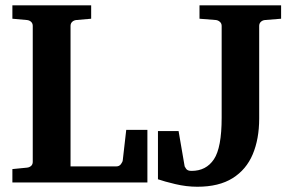

<svg xmlns="http://www.w3.org/2000/svg" viewBox="-20 -691 1106 727"><path d="M538.1 0H26.9V-50.8L82 -56.2Q91.3 -57.1 97.7 -62.7Q104 -68.4 104 -78.1V-592.8Q104 -602.5 97.7 -608.4Q91.3 -614.3 82 -615.2L26.9 -620.1V-670.9H325.2V-620.1L269 -615.2Q259.8 -614.3 253.4 -608.4Q247.1 -602.5 247.1 -592.8V-61H420.9Q431.6 -61 438 -69.6Q444.3 -78.1 444.8 -84L458 -199.2H538.1ZM1044.4 -620.1 983.4 -615.2Q974.1 -614.3 967.8 -608.4Q961.4 -602.5 961.4 -592.8V-242.2Q961.4 -165 937 -106.9Q912.6 -48.8 860.8 -16.4Q809.1 16.1 727.1 16.1Q686 16.1 643.8 6.1Q601.6 -3.9 578.1 -12.2V-194.8H656.2L679.2 -61Q679.2 -61 684.3 -52.5Q689.5 -43.9 705.1 -43.9Q760.7 -43.9 790 -87.9Q819.3 -131.8 819.3 -245.1V-592.8Q819.3 -602.5 812.5 -608.4Q805.7 -614.3 797.4 -615.2L735.4 -620.1V-670.9H1044.4Z"/></svg>

Font: Charis
Style: Bold
Weight: 700
Designer: Walt Agee, Miriam Martin, Annie Olsen, Victor Gaultney, Lorna Priest, Alan Ward, Bob Hallissy, Martin Hosken, Sharon Cor
Foundry: SIL Global
Version: Version 7.000